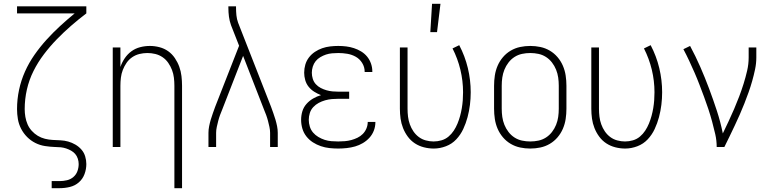

<svg xmlns="http://www.w3.org/2000/svg" viewBox="-20 -768 4040 1003"><path d="M250 215V178H292Q311 178 330 173.5Q349 169 363.5 156.5Q378 144 384.5 126Q391 108 391 89Q391 75 386.5 61Q382 47 373 36.5Q364 26 351.5 19Q339 12 325.5 7.5Q312 3 298 1.5Q284 0 270 0H268Q242 -1 215.5 -5Q189 -9 165 -21Q141 -33 122 -52Q103 -71 90.5 -95Q78 -119 73.5 -145.5Q69 -172 69 -198Q69 -249 79.5 -298.5Q90 -348 110.5 -394Q131 -440 160 -481.5Q189 -523 223 -560.5Q257 -598 294 -632Q331 -666 370 -698H69V-735H431V-698Q390 -667 351 -633Q312 -599 276.5 -562.5Q241 -526 209.5 -484.5Q178 -443 155 -397Q132 -351 120.5 -300.5Q109 -250 109 -198Q109 -178 112.5 -157.5Q116 -137 124 -118.5Q132 -100 146 -84.5Q160 -69 177.5 -58.5Q195 -48 215 -43Q235 -38 255.5 -37Q276 -36 296.5 -35Q317 -34 336.5 -28.5Q356 -23 374 -12.5Q392 -2 405.5 13.5Q419 29 425 49Q431 69 431 89Q431 116 421.5 141.5Q412 167 392 184.5Q372 202 345.5 208.5Q319 215 292 215Z M891 215V-320Q891 -341 888.5 -362Q886 -383 878.5 -402.5Q871 -422 859 -439.5Q847 -457 829.5 -469Q812 -481 791.5 -486Q771 -491 750 -491Q729 -491 708.5 -486Q688 -481 670.5 -469Q653 -457 641 -439.5Q629 -422 621.5 -402.5Q614 -383 611.5 -362Q609 -341 609 -320V0H569V-520H609V-418Q617 -442 631.5 -463.5Q646 -485 666.5 -500Q687 -515 712 -521.5Q737 -528 763 -528Q788 -528 813 -521.5Q838 -515 858.5 -500.5Q879 -486 893.5 -464.5Q908 -443 916.5 -419.5Q925 -396 928 -370.5Q931 -345 931 -320V215Z M1069 0V-74Q1069 -91 1072.5 -108.5Q1076 -126 1081 -143Q1086 -160 1092 -176.5Q1098 -193 1104 -210L1229 -529L1187 -636Q1179 -658 1176 -681Q1173 -704 1173 -728V-735H1213V-728Q1213 -708 1215 -688Q1217 -668 1224 -649L1396 -210Q1402 -193 1408 -176.5Q1414 -160 1419 -143Q1424 -126 1427.5 -108.5Q1431 -91 1431 -74V0H1391V-74Q1391 -89 1387.5 -105Q1384 -121 1380 -136.5Q1376 -152 1370.5 -167Q1365 -182 1359 -196L1250 -476L1141 -196Q1135 -182 1129.5 -167Q1124 -152 1120 -136.5Q1116 -121 1112.5 -105Q1109 -89 1109 -74V0Z M1747 8Q1724 8 1701 5.5Q1678 3 1656 -4.5Q1634 -12 1614.5 -24.5Q1595 -37 1580.5 -55.5Q1566 -74 1559.5 -96.5Q1553 -119 1553 -142Q1553 -165 1559.5 -186.5Q1566 -208 1581 -225Q1596 -242 1616 -253.5Q1636 -265 1657 -271Q1639 -278 1622 -288.5Q1605 -299 1592.5 -314.5Q1580 -330 1574.5 -349.5Q1569 -369 1569 -388Q1569 -410 1575 -430.5Q1581 -451 1594 -468Q1607 -485 1625 -497Q1643 -509 1663 -516Q1683 -523 1704.5 -525.5Q1726 -528 1747 -528Q1768 -528 1788.5 -525.5Q1809 -523 1829 -516.5Q1849 -510 1867 -499Q1885 -488 1898 -472Q1911 -456 1918 -436Q1925 -416 1925 -395V-392H1885V-394Q1885 -418 1872 -439Q1859 -460 1838.5 -471.5Q1818 -483 1794.5 -487Q1771 -491 1747 -491Q1731 -491 1714.5 -489.5Q1698 -488 1683 -483Q1668 -478 1653.5 -469.5Q1639 -461 1629 -448.5Q1619 -436 1614 -420Q1609 -404 1609 -388Q1609 -372 1614 -356Q1619 -340 1630 -328Q1641 -316 1655.5 -308.5Q1670 -301 1685.5 -296.5Q1701 -292 1717.5 -290.5Q1734 -289 1750 -289H1804V-252H1750Q1732 -252 1714 -250.5Q1696 -249 1678.5 -244Q1661 -239 1645 -230.5Q1629 -222 1616.5 -208.5Q1604 -195 1598.5 -177.5Q1593 -160 1593 -142Q1593 -124 1598.5 -106.5Q1604 -89 1615.5 -75.5Q1627 -62 1643 -52.5Q1659 -43 1676 -37.5Q1693 -32 1711 -30.5Q1729 -29 1747 -29Q1764 -29 1781.5 -30.5Q1799 -32 1815.5 -36.5Q1832 -41 1847.5 -48.5Q1863 -56 1875 -68Q1887 -80 1894 -96.5Q1901 -113 1901 -130V-131H1941V-129Q1941 -107 1933 -86Q1925 -65 1910 -48.5Q1895 -32 1875.5 -20.5Q1856 -9 1835 -3Q1814 3 1791.5 5.5Q1769 8 1747 8Z M2246 8Q2220 8 2194.5 1.5Q2169 -5 2147.5 -19Q2126 -33 2110.5 -54Q2095 -75 2085.5 -99Q2076 -123 2072.5 -148.5Q2069 -174 2069 -200V-520H2109V-200Q2109 -179 2111.5 -158.5Q2114 -138 2121 -118.5Q2128 -99 2139.5 -82Q2151 -65 2167.5 -52.5Q2184 -40 2204.5 -34.5Q2225 -29 2245 -29Q2266 -29 2286.5 -35Q2307 -41 2323 -54.5Q2339 -68 2350.5 -85.5Q2362 -103 2370 -122.5Q2378 -142 2383.5 -162Q2389 -182 2392.5 -203Q2396 -224 2397.5 -244.5Q2399 -265 2399 -286Q2399 -346 2385 -404Q2371 -462 2344 -515L2379 -532Q2409 -475 2424 -412.5Q2439 -350 2439 -286Q2439 -253 2435 -220.5Q2431 -188 2422.5 -156Q2414 -124 2400 -94Q2386 -64 2363.5 -40Q2341 -16 2309.5 -4Q2278 8 2246 8ZM2228 -600 2237 -748H2281L2263 -600Z M2750 8Q2723 8 2697 2.5Q2671 -3 2648 -16.5Q2625 -30 2607.5 -50.5Q2590 -71 2579.5 -95.5Q2569 -120 2565 -146.5Q2561 -173 2561 -200V-320Q2561 -347 2565 -373.5Q2569 -400 2579.5 -424.5Q2590 -449 2607.5 -469.5Q2625 -490 2648 -503.5Q2671 -517 2697 -522.5Q2723 -528 2750 -528Q2777 -528 2803 -522.5Q2829 -517 2852 -503.5Q2875 -490 2892.5 -469.5Q2910 -449 2920.5 -424.5Q2931 -400 2935 -373.5Q2939 -347 2939 -320V-200Q2939 -173 2935 -146.5Q2931 -120 2920.5 -95.5Q2910 -71 2892.5 -50.5Q2875 -30 2852 -16.5Q2829 -3 2803 2.5Q2777 8 2750 8ZM2750 -29Q2772 -29 2793 -33.5Q2814 -38 2832 -49.5Q2850 -61 2863.5 -78.5Q2877 -96 2885 -116Q2893 -136 2896 -157Q2899 -178 2899 -200V-320Q2899 -342 2896 -363Q2893 -384 2885 -404Q2877 -424 2863.5 -441.5Q2850 -459 2832 -470.5Q2814 -482 2793 -486.5Q2772 -491 2750 -491Q2728 -491 2707 -486.5Q2686 -482 2668 -470.5Q2650 -459 2636.5 -441.5Q2623 -424 2615 -404Q2607 -384 2604 -363Q2601 -342 2601 -320V-200Q2601 -178 2604 -157Q2607 -136 2615 -116Q2623 -96 2636.5 -78.5Q2650 -61 2668 -49.5Q2686 -38 2707 -33.5Q2728 -29 2750 -29Z M3246 8Q3220 8 3194.5 1.5Q3169 -5 3147.5 -19Q3126 -33 3110.5 -54Q3095 -75 3085.5 -99Q3076 -123 3072.5 -148.5Q3069 -174 3069 -200V-520H3109V-200Q3109 -179 3111.5 -158.5Q3114 -138 3121 -118.5Q3128 -99 3139.5 -82Q3151 -65 3167.5 -52.5Q3184 -40 3204.5 -34.5Q3225 -29 3245 -29Q3266 -29 3286.5 -35Q3307 -41 3323 -54.5Q3339 -68 3350.5 -85.5Q3362 -103 3370 -122.5Q3378 -142 3383.5 -162Q3389 -182 3392.5 -203Q3396 -224 3397.5 -244.5Q3399 -265 3399 -286Q3399 -346 3385 -404Q3371 -462 3344 -515L3379 -532Q3409 -475 3424 -412.5Q3439 -350 3439 -286Q3439 -253 3435 -220.5Q3431 -188 3422.5 -156Q3414 -124 3400 -94Q3386 -64 3363.5 -40Q3341 -16 3309.5 -4Q3278 8 3246 8Z M3724 0Q3724 -34 3716.5 -67Q3709 -100 3700 -133Q3691 -166 3680.5 -198Q3670 -230 3658 -262Q3646 -294 3634 -325.5Q3622 -357 3608.5 -388Q3595 -419 3580.5 -450Q3566 -481 3550 -511L3585 -528Q3614 -474 3638.5 -418Q3663 -362 3684.5 -304.5Q3706 -247 3725 -189Q3744 -131 3756 -71Q3771 -102 3786 -134Q3801 -166 3815 -198.5Q3829 -231 3841.5 -264Q3854 -297 3864.5 -330.5Q3875 -364 3883 -398.5Q3891 -433 3891 -468V-520H3931V-468Q3931 -437 3924.5 -406Q3918 -375 3909.5 -345Q3901 -315 3890.5 -285.5Q3880 -256 3868.5 -227Q3857 -198 3844.5 -169.5Q3832 -141 3818.5 -112.5Q3805 -84 3791.5 -56Q3778 -28 3764 0Z"/></svg>

Font: Iosevka Curly Extralight
Style: Regular
Weight: 200
Monospace: yes
Designer: Belleve Invis
Foundry: Belleve Invis
Version: Version 22.1.2; ttfautohint (v1.8.4)